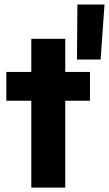

<svg xmlns="http://www.w3.org/2000/svg" viewBox="-20 -852 495 872"><path d="M122.1 -394.5H8.8V-525.4H122.1V-675.8H276.4V-525.4H388.7V-394.5H276.4V0H122.1ZM331.5 -831.5H454.6L437 -581.5H329.6Z"/></svg>

Font: Reddit Sans Chocolate ExtraBold
Style: Regular
Weight: 800
Designer: Stephen Hutchings
Foundry: Reddit
Version: Version 1.011